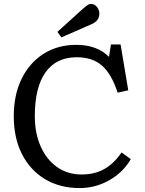

<svg xmlns="http://www.w3.org/2000/svg" viewBox="-20 -942 739 976"><path d="M385 14Q284 14 208.5 -31.5Q133 -77 91.5 -159Q50 -241 50 -351Q50 -460 90 -541.5Q130 -623 201.5 -668.5Q273 -714 368 -714Q473 -714 534 -653L544 -716H593L632 -483L578 -471Q547 -566 498.5 -608.5Q450 -651 370 -651Q266 -651 211.5 -574.5Q157 -498 157 -352Q157 -264 187 -197Q217 -130 270.5 -92.5Q324 -55 395 -55Q460 -55 509 -82Q558 -109 598 -167L645 -133Q605 -65 535 -25.5Q465 14 385 14ZM292 -752 272 -780 403 -899Q416 -910 424.5 -916Q433 -922 442 -922Q461 -922 473 -906.5Q485 -891 485 -874Q485 -853 474 -839.5Q463 -826 443 -818Z"/></svg>

Font: Literata 12pt
Style: Regular
Weight: 400
Designer: Latin by Veronika Burian and Jose Scaglione. Greek by Irene Vlachou. Cyrillic by Vera Evstafieva.
Foundry: TypeTogether
Version: Version 3.002